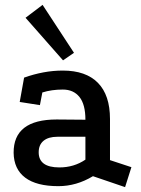

<svg xmlns="http://www.w3.org/2000/svg" viewBox="-20 -748 581 789"><path d="M362 -24Q294 17 220 17Q130 17 83.5 -18Q37 -53 36 -120Q35 -257 213 -257L331 -256Q331 -319 306.5 -349.5Q282 -380 238 -380Q215 -380 194 -377Q173 -374 154 -368L144 -316L61 -329L79 -429Q118 -443 158 -450.5Q198 -458 238 -458Q333 -458 382.5 -407.5Q432 -357 432 -259V-90L520 -61L494 21ZM216 -186Q179 -186 159 -169.5Q139 -153 139 -122Q139 -60 224 -60Q284 -60 331 -92V-186ZM239 -500 85 -675 155 -728 284 -531Z"/></svg>

Font: Podkova SemiBold
Style: Regular
Weight: 600
Designer: Ilya Yudin
Foundry: Cyreal (www.cyreal.org)
Version: Version 2.103